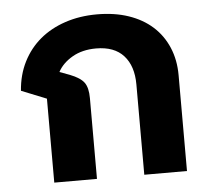

<svg xmlns="http://www.w3.org/2000/svg" viewBox="-45 -614 730 663"><g transform="rotate(-5 320.0 -283.0)"><path d="M117 -291 30 -326Q34 -381 56.5 -425.5Q79 -470 116 -501Q153 -532 203.5 -549Q254 -566 314 -566Q375 -566 423.5 -549.5Q472 -533 506 -502.5Q540 -472 558.5 -428.5Q577 -385 577 -332V0H429V-313Q429 -377 396.5 -413Q364 -449 301 -449Q253 -449 218.5 -429Q184 -409 168 -379L203 -366Q239 -352 252 -334Q265 -316 265 -280V0H117Z"/></g></svg>

Font: IBM-Poppins
Style: Poppins-Bold
Weight: 700
Designer: Mike Abbink, Paul van der Laan, Pieter van Rosmalen, Ben Mitchell, Mark Frömberg
Foundry: Bold Monday
Version: Version 1.1